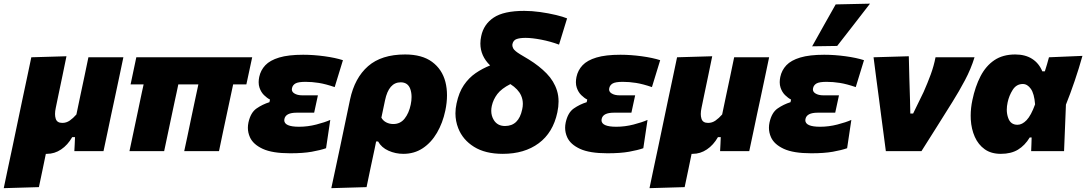

<svg xmlns="http://www.w3.org/2000/svg" viewBox="-66 -806 5793 1024"><path d="M-46 197.5Q-35 145 -24 92.5Q-13 39.5 0.5 -22.5L52.5 -271Q68 -343.5 79 -395.8Q90 -448 101 -500.5L288.5 -506Q278 -454 267.2 -402.5Q256.5 -351 245 -296.5L231.5 -231Q227.5 -213 227.5 -198Q227.5 -184.5 231 -173.5Q237.5 -150.5 266.5 -150.5Q288 -150.5 306 -163Q324 -175.5 341.5 -195.5L362.5 -296Q374 -351 384.5 -399.5Q394.5 -447.5 405.5 -500.5H592Q581 -446.5 570 -395.5Q559 -344.5 544 -273L527.5 -196.5Q518.5 -153.5 508 -103.5Q497.5 -53.5 486 0H330.5Q331.5 -18.5 332.5 -37.5Q333 -56 334 -74.5H319Q295 -32.5 260 -9Q225 14.5 184.5 14.5Q181.5 14.5 178.5 14.5Q169 60 160.2 103Q151.5 146 141.5 192Z M624.5 0Q635.5 -50.5 646 -101.5Q656.5 -152 670 -215L680 -263Q685.5 -289.5 690.5 -312.8Q695.5 -336 700 -356H630.5L661 -500.5H1279L1248 -356H1177.5L1144.5 -201.5Q1134 -153 1123.5 -103Q1113 -52.5 1102 0H916.5Q923.5 -33.5 933.5 -79Q943 -124 953 -172.5Q962 -215.5 971.5 -260.2Q981 -305 992 -356H885Q880.5 -334.5 876 -313Q871 -291 866.5 -269.5L852.5 -203.5Q841 -150 830.8 -100.8Q820.5 -51.5 809.5 0Z M1481.5 11.5Q1386.5 11.5 1335.2 -12.2Q1284 -36 1267 -74Q1256 -98.5 1256 -124.5Q1256 -138.5 1259 -152.5Q1270.5 -205.5 1302.2 -227.5Q1334 -249.5 1371 -261L1374 -275Q1358 -283 1342 -298.8Q1326 -314.5 1318 -338.5Q1313.5 -351.5 1313.5 -367.5Q1313.5 -380.5 1316.5 -395.5Q1324 -431.5 1349 -458Q1374 -484.5 1423 -499.2Q1472 -514 1551 -514Q1606 -514 1664.5 -506Q1723 -498 1763 -485L1719 -341.5Q1670.5 -358 1634.2 -363.8Q1598 -369.5 1563.5 -369.5Q1525 -369.5 1510 -361Q1495 -352.5 1491.5 -336.5Q1490.5 -333 1490.5 -329.5Q1490.5 -316 1503.5 -308Q1519.5 -297.5 1547.5 -297.5H1629.5L1609.5 -205H1516Q1458 -205 1451 -172Q1450 -168 1450 -165Q1450 -130 1529 -130Q1575 -130 1620.8 -141.8Q1666.5 -153.5 1695.5 -166.5L1673 -15.5Q1643 -5 1597.2 3.2Q1551.5 11.5 1481.5 11.5Z M1701 197.5Q1712.5 144.5 1723.5 92.5Q1734.5 40 1748 -22.5L1801 -275.5Q1825.5 -390.5 1897 -453Q1968.5 -515.5 2094.5 -515.5Q2185 -515.5 2238.5 -476Q2292 -436.5 2309.5 -369Q2318 -335.5 2318 -298Q2318 -259 2309 -216Q2295 -150 2264.5 -97.8Q2234 -45.5 2188.8 -15.5Q2143.5 14.5 2085 14.5Q2043.5 14.5 2006 -2.2Q1968.5 -19 1950.5 -51.5H1940L1932 -12Q1920 42.5 1910 91Q1900 139.5 1889 192ZM2031.5 -144.5Q2069 -144.5 2092 -173.5Q2115 -202.5 2124.5 -248Q2129 -269.5 2129 -288.5Q2129 -312.5 2122 -332Q2109 -367 2071 -367Q2007.5 -367 1987.5 -271L1968 -178.5Q1977 -162 1994.2 -153.2Q2011.5 -144.5 2031.5 -144.5Z M2615.5 14.5Q2522 14.5 2462 -23Q2402 -60.5 2378 -122Q2363 -160 2363 -201.5Q2363 -227 2369 -254.5Q2381.5 -313.5 2408 -352.2Q2434.5 -391 2470.5 -415.8Q2506.5 -440.5 2548 -457Q2496 -507.5 2496 -574Q2496 -593 2500.5 -613.5Q2513.5 -676.5 2567 -712.2Q2620.5 -748 2730 -748Q2770 -748 2814.8 -741.8Q2859.5 -735.5 2898.2 -726.2Q2937 -717 2958.5 -708L2915.5 -568Q2870 -585 2820.8 -594.5Q2771.5 -604 2737 -604Q2707.5 -604 2689.5 -597.8Q2671.5 -591.5 2667 -571Q2666.5 -568 2666.5 -565Q2666.5 -556 2672 -546.5Q2679.5 -534 2708 -516.5L2754 -489Q2810 -454.5 2849.2 -414.2Q2888.5 -374 2904.5 -323Q2913 -296 2913 -264.5Q2913 -237 2906.5 -206.5Q2883.5 -98.5 2807.2 -42Q2731 14.5 2615.5 14.5ZM2557 -241.5Q2554 -228 2554 -215Q2554 -188 2567.5 -166Q2587 -134 2627.5 -134Q2700.5 -134 2719 -222.5Q2722.5 -237.5 2722.5 -252Q2722.5 -276 2713 -297Q2698 -330.5 2656 -357.5Q2608.5 -333.5 2586.5 -304.5Q2564.5 -275.5 2557 -241.5Z M3173.5 11.5Q3078.5 11.5 3027.2 -12.2Q2976 -36 2959 -74Q2948 -98.5 2948 -124.5Q2948 -138.5 2951 -152.5Q2962.5 -205.5 2994.2 -227.5Q3026 -249.5 3063 -261L3066 -275Q3050 -283 3034 -298.8Q3018 -314.5 3010 -338.5Q3005.5 -351.5 3005.5 -367.5Q3005.5 -380.5 3008.5 -395.5Q3016 -431.5 3041 -458Q3066 -484.5 3115 -499.2Q3164 -514 3243 -514Q3298 -514 3356.5 -506Q3415 -498 3455 -485L3411 -341.5Q3362.5 -358 3326.2 -363.8Q3290 -369.5 3255.5 -369.5Q3217 -369.5 3202 -361Q3187 -352.5 3183.5 -336.5Q3182.5 -333 3182.5 -329.5Q3182.5 -316 3195.5 -308Q3211.5 -297.5 3239.5 -297.5H3321.5L3301.5 -205H3208Q3150 -205 3143 -172Q3142 -168 3142 -165Q3142 -130 3221 -130Q3267 -130 3312.8 -141.8Q3358.5 -153.5 3387.5 -166.5L3365 -15.5Q3335 -5 3289.2 3.2Q3243.5 11.5 3173.5 11.5Z M3398 197.5Q3409 145 3420 92.5Q3431 39.5 3444.5 -22.5L3496.5 -271Q3512 -343.5 3523 -395.8Q3534 -448 3545 -500.5L3732.5 -506Q3722 -454 3711.2 -402.5Q3700.5 -351 3689 -296.5L3675.5 -231Q3671.5 -213 3671.5 -198Q3671.5 -184.5 3675 -173.5Q3681.5 -150.5 3710.5 -150.5Q3732 -150.5 3750 -163Q3768 -175.5 3785.5 -195.5L3806.5 -296Q3818 -351 3828.5 -399.5Q3838.5 -447.5 3849.5 -500.5H4036Q4025 -446.5 4014 -395.5Q4003 -344.5 3988 -273L3971.5 -196.5Q3962.5 -153.5 3952 -103.5Q3941.5 -53.5 3930 0H3774.5Q3775.5 -18.5 3776.5 -37.5Q3777 -56 3778 -74.5H3763Q3739 -32.5 3704 -9Q3669 14.5 3628.5 14.5Q3625.5 14.5 3622.5 14.5Q3613 60 3604.2 103Q3595.5 146 3585.5 192Z M4260.5 11.5Q4165.5 11.5 4114.2 -12.2Q4063 -36 4046 -74Q4035 -98.5 4035 -124.5Q4035 -138.5 4038 -152.5Q4049.5 -205.5 4081.2 -227.5Q4113 -249.5 4150 -261L4153 -275Q4137 -283 4121 -298.8Q4105 -314.5 4097 -338.5Q4092.5 -351.5 4092.5 -367.5Q4092.5 -380.5 4095.5 -395.5Q4103 -431.5 4128 -458Q4153 -484.5 4202 -499.2Q4251 -514 4330 -514Q4385 -514 4443.5 -506Q4502 -498 4542 -485L4498 -341.5Q4449.5 -358 4413.2 -363.8Q4377 -369.5 4342.5 -369.5Q4304 -369.5 4289 -361Q4274 -352.5 4270.5 -336.5Q4269.5 -333 4269.5 -329.5Q4269.5 -316 4282.5 -308Q4298.5 -297.5 4326.5 -297.5H4408.5L4388.5 -205H4295Q4237 -205 4230 -172Q4229 -168 4229 -165Q4229 -130 4308 -130Q4354 -130 4399.8 -141.8Q4445.5 -153.5 4474.5 -166.5L4452 -15.5Q4422 -5 4376.2 3.2Q4330.5 11.5 4260.5 11.5ZM4265.5 -559Q4297 -615.5 4328.2 -671.2Q4359.5 -727 4391 -782.5L4574 -786.5Q4529 -728 4485 -671.5Q4441 -615 4399 -561Z M4658.5 0Q4652.5 -46 4646 -95.2Q4639.5 -144.5 4633.5 -189.5L4622 -278.5Q4614.5 -333.5 4607.2 -389.8Q4600 -446 4593 -500.5L4781 -506Q4782 -455 4783.8 -390.8Q4785.5 -326.5 4787.5 -268.5L4789 -200.5H4804L4860 -315.5Q4881 -363 4897.8 -408.5Q4914.5 -454 4923.5 -500.5H5131.5Q5112.5 -438.5 5080.5 -378.2Q5048.5 -318 5014 -263Q4971.5 -195.5 4930 -129Q4888 -62.5 4848.5 0Z M5272 14.5Q5220 14.5 5185.8 -10Q5151.5 -34.5 5133 -76Q5114.5 -117.5 5111.5 -168.5Q5111 -179 5111 -189.5Q5111 -230 5120 -272Q5135 -344.5 5163.5 -399.5Q5192 -454.5 5237.2 -485Q5282.5 -515.5 5348.5 -515.5Q5402 -515.5 5438.5 -492.2Q5475 -469 5493 -425.5H5506.5Q5513 -445 5518.2 -463.5Q5523.5 -482 5528.5 -500.5L5707 -508Q5689 -443 5665.5 -374Q5642 -305 5619 -248Q5616.5 -186 5614 -124Q5611.5 -62 5609 0H5433.5Q5434.5 -18.5 5435 -37Q5435.5 -55 5436 -73H5426Q5400 -30 5363.2 -7.8Q5326.5 14.5 5272 14.5ZM5360.5 -140.5Q5385.5 -140.5 5409.2 -165.2Q5433 -190 5454.5 -249.5Q5450 -306.5 5431.8 -332.2Q5413.5 -358 5389 -358Q5355 -358 5335.2 -327Q5315.5 -296 5308 -260Q5303.5 -239.5 5303.5 -221Q5303.5 -197.5 5311 -177Q5323.5 -140.5 5360.5 -140.5Z"/></svg>

Font: Heraclito ExtraBold
Style: Italic
Weight: 800
Italic angle: -12°
Designer: Kostas Bartsokas (font) & Cristiano Sobral (main changes)
Foundry: Kostas Bartsokas (font) & Cristiano Sobral (main changes)
Version: Version 1.00;July 8, 2020;FontCreator 13.0.0.2655 64-bit